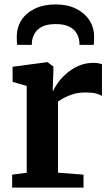

<svg xmlns="http://www.w3.org/2000/svg" viewBox="-20 -849 504 869"><path d="M35 0V-58.5L101 -67V-460L37 -478.5V-547L192.5 -567.5H195.5L221.5 -548V-526L218.5 -438.5H221.5Q226 -451 240.5 -472Q255 -493 278.5 -514.2Q302 -535.5 333.5 -550Q365 -564.5 403 -564.5Q417 -564.5 426.5 -562.5Q436 -560.5 441.5 -558.5V-414.5Q432 -421.5 414.5 -426Q397 -430.5 368 -430.5Q336.5 -430.5 312.2 -423.2Q288 -416 271 -406.8Q254 -397.5 242.5 -389.5V-67.5L358 -58.5V0ZM232 -829Q284.5 -829 323.5 -810Q362.5 -791 384.2 -758Q406 -725 406 -682.5Q406 -674.5 405.5 -663.5Q405 -652.5 404.5 -646H339.5Q340 -649.5 339.8 -654.2Q339.5 -659 338.5 -665Q336 -683.5 325.2 -700.8Q314.5 -718 292 -729Q269.5 -740 232 -740Q194 -740 171.8 -728.8Q149.5 -717.5 138.8 -700.5Q128 -683.5 125 -664.5Q124.5 -659 124.2 -654.2Q124 -649.5 124 -646H58Q56.5 -652.5 56.2 -663.5Q56 -674.5 56 -683Q56 -725.5 77.2 -758.2Q98.5 -791 138.2 -810Q178 -829 232 -829Z"/></svg>

Font: Merriweather 20pt
Style: Bold
Weight: 700
Version: Version 2.100